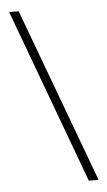

<svg xmlns="http://www.w3.org/2000/svg" viewBox="-52 -749 438 784"><g transform="rotate(-5 167.0 -357.0)"><path d="M55 -714 320 0H280L16 -714Z"/></g></svg>

Font: Noto Sans Khmer SemiCondensed ExtraLight
Style: Regular
Weight: 200
Width: 4
Designer: Danh Hong and the Monotype Design Team
Foundry: Monotype Imaging Inc.
Version: Version 2.004; ttfautohint (v1.8.4.7-5d5b)